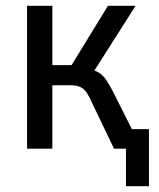

<svg xmlns="http://www.w3.org/2000/svg" viewBox="-20 -511 548 660"><path d="M413 129V0H383V-67H492V129ZM73 0V-491H160V-287H226L351 -491H446L294 -252L278 -275Q304 -271 319.5 -261.5Q335 -252 347 -233.5Q359 -215 375 -183L467 0H372L298 -154Q288 -177 279 -191Q270 -205 257 -211.5Q244 -218 222 -218H160V0Z"/></svg>

Font: Nunito Sans 10pt Condensed Medium
Style: Regular
Weight: 500
Width: 3
Designer: Vernon Adams
Foundry: Vernon Adams
Version: Version 3.101;gftools[0.9.27]